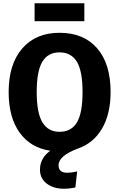

<svg xmlns="http://www.w3.org/2000/svg" viewBox="-20 -911 731 1177"><path d="M497 -891V-781H192V-891ZM658 -347Q658 -213 605.5 -123Q553 -33 457 0Q339 44 339 102Q339 148 392 148Q416 148 453 140L442 238Q407 246 372 246Q307 246 266 214Q225 182 225 129Q225 59 288 13Q167 -5 100 -98.5Q33 -192 33 -347Q33 -517 116 -613.5Q199 -710 345 -710Q493 -710 575.5 -615Q658 -520 658 -347ZM345 -103Q417 -103 451.5 -160.5Q486 -218 486 -347Q486 -476 451 -533Q416 -590 345 -590Q274 -590 239.5 -532.5Q205 -475 205 -347Q205 -219 240 -161Q275 -103 345 -103Z"/></svg>

Font: Fira Sans
Style: Bold
Weight: 700
Designer: bBox Type GmbH & Carrois Corporate GbR & Edenspiekermann AG
Foundry: bBox Type GmbH & Carrois Corporate GbR & Edenspiekermann AG
Version: Version 4.301;PS 004.301;hotconv 1.0.88;makeotf.lib2.5.64775